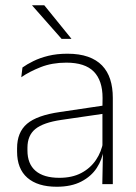

<svg xmlns="http://www.w3.org/2000/svg" viewBox="-20 -701 518 731"><path d="M369.5 0 372 -125 370 -131.5V-290L370.5 -328Q370.5 -394.5 337 -428.5Q303.5 -462.5 232.5 -462.5Q178.5 -462.5 135.2 -445.5Q92 -428.5 61 -407L65.5 -444Q82 -456 106.8 -468.2Q131.5 -480.5 164 -488.5Q196.5 -496.5 237 -496.5Q282 -496.5 314.8 -485Q347.5 -473.5 368.5 -451.8Q389.5 -430 399.5 -399Q409.5 -368 409.5 -328.5V0ZM196 10Q123.5 10 84.2 -24.2Q45 -58.5 45 -124V-136.5Q45 -197.5 83 -229.8Q121 -262 208 -274.5L379.5 -300L381.5 -269L213.5 -244.5Q145 -234.5 114.8 -210Q84.5 -185.5 84.5 -138.5V-128Q84.5 -77 115.5 -50.5Q146.5 -24 206 -24Q254.5 -24 289.2 -42.2Q324 -60.5 345.2 -91.8Q366.5 -123 373 -162L383.5 -131H374.5Q369.5 -94 348.5 -61.8Q327.5 -29.5 289.5 -9.8Q251.5 10 196 10ZM148.5 -681 251.5 -554V-553H214.5L102.5 -680V-681Z"/></svg>

Font: Anek Gurmukhi Medium ExtraLight
Style: Regular
Weight: 250
Version: Version 1.003